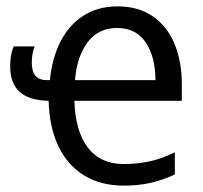

<svg xmlns="http://www.w3.org/2000/svg" viewBox="-20 -574 640 604"><path d="M133 -257Q72 -258 42 -284.8Q12 -311.5 12 -366Q12 -401.5 23 -428H89Q80 -406.5 80 -376Q80 -322 127 -322H137Q143.5 -390 169.8 -442.2Q196 -494.5 241.8 -524.2Q287.5 -554 350 -554Q415 -554 460.5 -522.8Q506 -491.5 529 -436Q552 -380.5 552 -309V-257H214Q217 -161 256.5 -109.5Q296 -58 369 -58Q413.5 -58 453 -67Q492.5 -76 530 -95V-25Q489 -6.5 451.2 1.8Q413.5 10 370 10Q296 10 243.5 -22.8Q191 -55.5 163 -115.5Q135 -175.5 133 -257ZM348 -486Q289 -486 255.2 -440.5Q221.5 -395 216 -322H469Q469 -394.5 438.5 -440.2Q408 -486 348 -486Z"/></svg>

Font: JuliaMono SemiBold
Style: Regular
Weight: 600
Monospace: yes
Designer: cormullion
Foundry: corm
Version: Version 0.055; ttfautohint (v1.8.4)